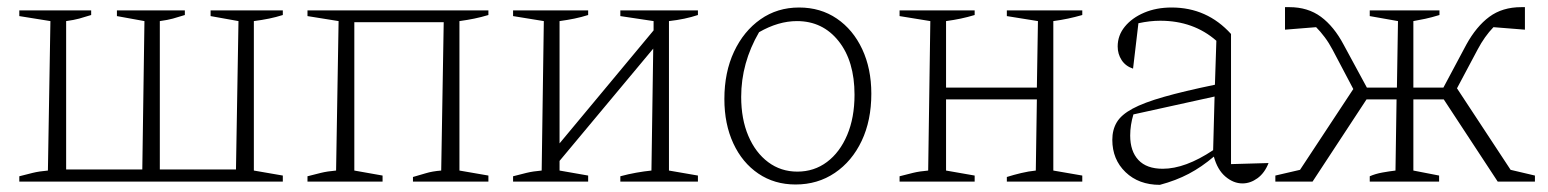

<svg xmlns="http://www.w3.org/2000/svg" viewBox="-20 -508 4329 537"><path d="M34 0V-15Q53 -20 71.5 -24.5Q90 -29 114 -31L121 -449L34 -463V-479H235V-466Q216 -460 201.5 -456Q187 -452 165 -449V-34H378L384 -449L307 -463V-479H497V-466Q478 -460 463.5 -456Q449 -452 427 -449V-34H640L647 -449L569 -463V-479H771V-466Q752 -460 732.5 -456Q713 -452 690 -449V-31L771 -17V0Z M840 0V-15Q859 -20 877.5 -24.5Q896 -29 920 -31L927 -449L840 -463V-479H1346V-466Q1326 -460 1306.5 -456Q1287 -452 1265 -449V-31L1346 -17V0H1135V-13Q1153 -18 1171 -23.5Q1189 -29 1214 -31L1221 -446H971V-31L1050 -17V0Z M1415 0V-15Q1434 -20 1452.5 -24.5Q1471 -29 1495 -31L1501 -449L1415 -463V-479H1625V-466Q1606 -460 1586.5 -456Q1567 -452 1545 -449V-107L1808 -423V-449L1715 -463V-479H1932V-466Q1896 -454 1851 -449V-31L1932 -17V0H1715V-15Q1737 -21 1759.5 -25Q1782 -29 1802 -31L1807 -372L1545 -58V-31L1625 -17V0Z M2205 8Q2146 8 2101 -22.5Q2056 -53 2031 -107Q2006 -161 2006 -231Q2006 -306 2033 -363.5Q2060 -421 2107 -454Q2154 -487 2215 -487Q2275 -487 2320.5 -456Q2366 -425 2391.5 -370.5Q2417 -316 2417 -246Q2417 -171 2390 -114Q2363 -57 2315 -24.5Q2267 8 2205 8ZM2210 -28Q2257 -28 2293 -55Q2329 -82 2349.5 -130.5Q2370 -179 2370 -243Q2370 -337 2325.5 -393Q2281 -449 2209 -449Q2157 -449 2103 -418Q2053 -332 2053 -237Q2053 -175 2073 -128Q2093 -81 2128.5 -54.5Q2164 -28 2210 -28Z M2496 0V-15Q2515 -20 2533.5 -24.5Q2552 -29 2576 -31L2582 -449L2496 -463V-479H2706V-466Q2686 -460 2667 -456Q2648 -452 2626 -449V-263H2880L2883 -449L2796 -463V-479H3007V-466Q2986 -460 2967 -456Q2948 -452 2926 -449V-31L3007 -17V0H2796V-13Q2815 -19 2836 -24Q2857 -29 2877 -31L2880 -230H2626V-31L2706 -17V0Z M3224 9Q3165 9 3128 -26.5Q3091 -62 3091 -117Q3091 -145 3103.5 -166Q3116 -187 3147.5 -204Q3179 -221 3235 -237Q3291 -253 3378 -271L3382 -394Q3318 -450 3225 -450Q3196 -450 3164 -443L3149 -316Q3128 -323 3117 -340Q3106 -357 3106 -378Q3106 -409 3126 -433.5Q3146 -458 3180 -472.5Q3214 -487 3257 -487Q3356 -487 3423 -413V-49L3528 -52Q3517 -24 3497 -9.5Q3477 5 3455 5Q3430 5 3407.5 -14Q3385 -33 3375 -70Q3341 -41 3305 -22Q3269 -3 3224 9ZM3141 -129Q3141 -85 3164 -60.5Q3187 -36 3232 -36Q3295 -36 3373 -88L3377 -238L3150 -188Q3141 -158 3141 -129Z M3547 0V-17L3616 -33L3765 -259L3707 -369Q3697 -388 3685 -404Q3673 -420 3661 -432L3574 -425V-488Q3580 -488 3586 -488Q3638 -488 3674.5 -461Q3711 -434 3738 -383L3803 -263H3887L3890 -449L3811 -463V-479H4006V-466Q3983 -459 3966.5 -455.5Q3950 -452 3933 -449V-263H4017L4081 -383Q4109 -434 4145.5 -461Q4182 -488 4235 -488Q4240 -488 4245 -488V-425L4157 -432Q4132 -406 4113 -370L4055 -261L4205 -33L4273 -17V0H4169L4018 -230H3933V-31L4005 -17V0H3811V-15Q3827 -22 3846.5 -25.5Q3866 -29 3883 -31L3886 -230H3802L3651 0Z"/></svg>

Font: Piazzolla ExtraLight
Style: Regular
Weight: 200
Designer: Juan Pablo del Peral
Foundry: Huerta Tipografica
Version: Version 1.330